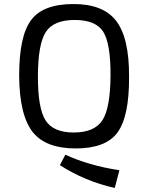

<svg xmlns="http://www.w3.org/2000/svg" viewBox="-20 -723 706 952"><path d="M554 -622Q621 -538 620 -342Q621 -143 561 -64Q503 13 355 13Q209 13 144 -66Q76 -150 75 -348Q75 -544 134 -623Q193 -703 344 -703Q490 -703 554 -622ZM207 -564Q168 -504 168 -342Q168 -185 206 -126Q244 -66 346 -66Q448 -66 488 -127Q527 -188 528 -348Q529 -508 491 -567Q453 -624 351 -624Q245 -624 207 -564ZM304 44Q420 98 572 121L549 209Q402 176 277 96Z"/></svg>

Font: Taylor Sans
Style: Regular
Weight: 400
Italic angle: -8°
Designer: Natanael Gama
Version: Version 1.001 September 8, 2015